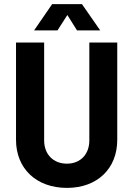

<svg xmlns="http://www.w3.org/2000/svg" viewBox="-20 -907 655 935"><path d="M306 8C454 8 551 -86 551 -226V-700H415V-223C415 -156 372 -110 306 -110C239 -110 195 -156 195 -223V-700H58V-226C58 -86 157 8 306 8ZM146 -759H260L308 -834L355 -759H468L379 -887H234Z"/></svg>

Font: Vanilla Cream ExtraBold
Style: Regular
Weight: 800
Designer: Jeremy Tribby, Jinavaṁso
Foundry: Tribby Type
Version: Version 1.422;Glyphs 3.1.2 (3151)